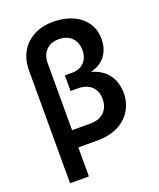

<svg xmlns="http://www.w3.org/2000/svg" viewBox="-165 -840 930 1121"><g transform="rotate(-20 300.0 -280.0)"><path d="M190 180V0H313C454 0 548 -85 548 -209C548 -302 495 -367 410 -389C489 -408 534 -466 534 -550C534 -664 441 -740 300 -740C164 -740 73 -653 73 -523V180ZM190 -523C190 -591 232 -633 298 -633C365 -633 407 -591 407 -526C407 -463 368 -422 304 -422H260V-325H306C377 -325 420 -284 420 -217C420 -150 377 -107 306 -107H190Z"/></g></svg>

Font: Tekne LDO
Style: Bold
Weight: 700
Monospace: yes
Designer: Alessio Laiso, Mario Rullo, Paolo Rosset
Foundry: Alessio Laiso
Version: Version 1.000;hotconv 1.0.109;makeotfexe 2.5.65596